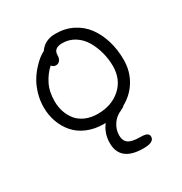

<svg xmlns="http://www.w3.org/2000/svg" viewBox="-184 -755 1018 1074"><g transform="rotate(-30 324.5 -218.0)"><path d="M309.1 -45.9Q251 -45.9 203.6 -65.9Q156.2 -85.9 126.2 -120.4Q96.2 -154.8 80.1 -199.5Q64 -244.1 64 -293.9Q64 -337.9 75.9 -379.2Q87.9 -420.4 105.5 -450.2Q123 -480 145.5 -505.1Q168 -530.3 187 -545.2Q206.1 -560.1 222.2 -567.9Q256.8 -619.1 326.2 -619.1Q387.7 -619.1 437.3 -594Q486.8 -568.8 518.8 -525.4Q550.8 -481.9 567.9 -424.8Q585 -367.7 585 -301.8Q585 -230 550.3 -171.6Q515.6 -113.3 454.1 -80.1Q450.2 -73.2 431.2 -64.9Q393.1 -48.8 372.1 -16.6Q351.1 15.6 351.1 53.2Q351.1 86.9 373 103Q395 119.1 448.2 119.1Q478 119.1 490.5 126Q502.9 132.8 502.9 147Q502.9 183.1 434.1 183.1Q284.2 183.1 284.2 63Q284.2 1.5 320.8 -45.9ZM133.8 -293.9Q133.8 -257.3 144.5 -225.1Q155.3 -192.9 176 -167.2Q196.8 -141.6 231.2 -126.7Q265.6 -111.8 309.1 -111.8Q398.9 -111.8 457 -163.8Q515.1 -215.8 515.1 -301.8Q515.1 -347.2 503.4 -390.9Q491.7 -434.6 470 -471.7Q448.2 -508.8 412.6 -531.5Q377 -554.2 333 -554.2Q276.9 -554.2 276.9 -508.8Q276.9 -487.3 266.8 -475.6Q256.8 -463.9 242.2 -463.9Q226.1 -463.9 214.8 -478Q180.7 -448.2 157.2 -402.1Q133.8 -356 133.8 -293.9Z"/></g></svg>

Font: Shantell Sans Irregular
Style: Regular
Weight: 300
Designer: Stephen Nixon, Anya Danilova, Shantell Martin
Foundry: Arrow Type
Version: Version 1.006;[9816181b4]